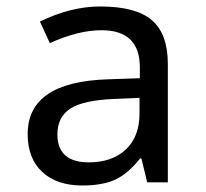

<svg xmlns="http://www.w3.org/2000/svg" viewBox="-20 -566 640 596"><path d="M437 0 418.9 -74.2H415Q377.4 -26.9 337.9 -8.5Q298.3 9.8 235.8 9.8Q156.2 9.8 111.1 -32.2Q65.9 -74.2 65.9 -149.9Q65.9 -312 314.9 -319.8L414.1 -323.2V-356.9Q414.1 -472.2 294.9 -472.2Q223.1 -472.2 134.8 -432.1L104 -499Q199.7 -545.9 291 -545.9Q401.9 -545.9 451.4 -503.4Q501 -460.9 501 -367.2V0ZM413.1 -262.2 334 -258.8Q238.3 -254.9 198.2 -228.8Q158.2 -202.6 158.2 -148.9Q158.2 -62 255.9 -62Q327.6 -62 370.4 -101.8Q413.1 -141.6 413.1 -213.9Z"/></svg>

Font: TypoPRO Noto Mono
Style: Regular
Weight: 400
Designer: Monotype Design Team
Foundry: Monotype Imaging Inc.
Version: Version 1.00